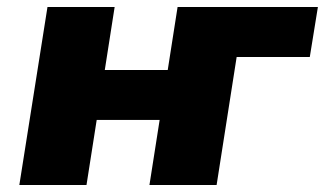

<svg xmlns="http://www.w3.org/2000/svg" viewBox="-20 -526 924 546"><path d="M35 0 115 -506H306L278 -327H457L485 -506H884L861 -364H653L596 0H405L434 -185H255L226 0Z"/></svg>

Font: Nunito Sans 7pt Black
Style: Italic
Weight: 900
Italic angle: -9°
Version: Version 3.101;gftools[0.9.27]